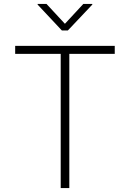

<svg xmlns="http://www.w3.org/2000/svg" viewBox="-20 -962 665 982"><path d="M57.6 -686.5V-727.5H566.9V-686.5H334.5V0H290.5V-686.5ZM217.8 -941.9 312 -840.3 406.2 -941.9H452.1V-938.5L327.1 -806.2H296.4L172.4 -938.5V-941.9Z"/></svg>

Font: Inter Extra Light
Style: Regular
Weight: 200
Designer: Rasmus Andersson
Foundry: rsms
Version: Version 4.000;git-3c8e0fc